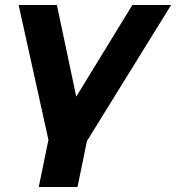

<svg xmlns="http://www.w3.org/2000/svg" viewBox="-20 -558 709 773"><path d="M669 -538H513L287 -169L209 -538H55L175 5L136 195H292L330 10Z"/></svg>

Font: AWKNG-Font
Style: Bold Italic
Weight: 700
Italic angle: -11.3°
Designer: Awakening Church
Foundry: Awakening Church
Version: Version 1.700;PS 001.700;hotconv 1.0.88;makeotf.lib2.5.64775